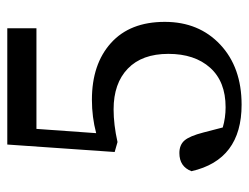

<svg xmlns="http://www.w3.org/2000/svg" viewBox="-100 -584 699 540"><g transform="rotate(-90 250.0 -314.5)"><path d="M157 -562 145 -394Q190 -406 239 -406Q339 -406 398.5 -352.5Q458 -299 458 -201Q458 -105 394 -45Q330 15 225 15Q70 15 38 -126Q51 -160 89 -160Q112 -160 124.5 -145.5Q137 -131 147 -92L161 -38Q188 -30 218 -30Q290 -30 329 -73.5Q368 -117 368 -191Q368 -265 326.5 -305Q285 -345 212 -345Q169 -345 120 -334L92 -342L113 -644H440V-562Z"/></g></svg>

Font: TypoPRO Source Serif Pro
Style: Regular
Weight: 400
Designer: Frank Grießhammer
Foundry: Adobe Systems Incorporated
Version: Version 1.017;PS 1.0;hotconv 1.0.79;makeotf.lib2.5.61930